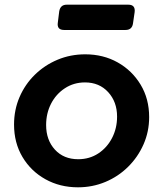

<svg xmlns="http://www.w3.org/2000/svg" viewBox="-20 -788 696 820"><path d="M313 12Q236 12 174 -22.5Q112 -57 76 -117.5Q40 -178 40 -256Q40 -319 63.5 -373.5Q87 -428 129 -469Q171 -510 226 -533Q281 -556 344 -556Q421 -556 482.5 -521.5Q544 -487 580.5 -426.5Q617 -366 617 -288Q617 -226 593 -171.5Q569 -117 527 -75.5Q485 -34 430 -11Q375 12 313 12ZM314 -108Q362 -108 399.5 -132.5Q437 -157 458.5 -198.5Q480 -240 480 -290Q480 -353 442 -394.5Q404 -436 343 -436Q295 -436 257 -411Q219 -386 198 -345Q177 -304 177 -254Q177 -190 214.5 -149Q252 -108 314 -108ZM254 -660Q222 -660 227 -692L233 -740Q238 -768 265 -768H528Q559 -768 555 -736L548 -688Q544 -660 516 -660Z"/></svg>

Font: Pitagon Sans Text Bold
Style: Italic
Weight: 700
Italic angle: -8°
Designer: Travis Tran
Foundry: Pitagon
Version: Version 1.001; ttfautohint (v1.8.4.7-5d5b);gftools[0.9.26]